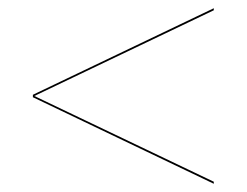

<svg xmlns="http://www.w3.org/2000/svg" viewBox="-20 -621 600 467"><path d="M60 -384.5V-390.5L500 -601V-596L63.5 -387.5L500 -179V-174Z"/></svg>

Font: Bodoni* 36pt
Style: Bold Italic
Weight: 700
Italic angle: -13°
Version: Version 2.3